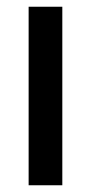

<svg xmlns="http://www.w3.org/2000/svg" viewBox="-20 -550 270 570"><path d="M65 0V-530H165V0Z"/></svg>

Font: Radio Canada Big
Style: Regular
Weight: 400
Designer: Étienne Aubert Bonn
Foundry: Coppers and Brasses
Version: Version 1.001